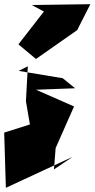

<svg xmlns="http://www.w3.org/2000/svg" viewBox="-44 -810 452 918"><path d="M214 0 222 -102 310 -301 128 -381 315 -388 256 -436 45 -471 89 -493 80 -326 99 -215 -24 -176 -16 88 303 -60ZM166 -755 44 -598 128 -528 325 -666 388 -790 108 -786Z"/></svg>

Font: Asimov Silicon
Style: Regular
Weight: 400
Designer: Google
Version: Version 2.000980; 2014